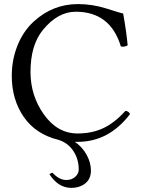

<svg xmlns="http://www.w3.org/2000/svg" viewBox="-20 -678 686 931"><path d="M219.2 166 233.9 159.2Q268.1 195.3 301.8 194.8Q327.6 194.8 344.7 179.4Q361.8 164.1 361.8 144Q361.8 93.3 335.4 53.7Q309.1 14.2 263.2 0Q153.3 -26.9 95.2 -111.1Q37.1 -195.3 37.1 -310.1Q37.1 -388.2 64.9 -457.5Q92.8 -526.9 143.1 -573.2Q235.8 -658.2 357.9 -658.2Q429.7 -658.2 498.3 -636Q566.9 -613.8 577.1 -612.8Q592.3 -529.8 599.1 -458Q580.1 -448.2 565.9 -453.1Q515.1 -621.1 347.2 -621.1Q259.8 -621.1 187.5 -532.2Q127.9 -459 127.9 -329.1Q127.9 -213.9 193.4 -122.3Q258.8 -30.8 356 -30.8Q425.8 -30.8 480.5 -56.4Q535.2 -82 587.9 -140.1Q603 -140.1 610.8 -125Q507.8 9.8 356.9 9.8Q352.1 9.8 342.8 9.8Q378.9 34.2 399.9 72.3Q420.9 110.4 420.9 148.9Q420.9 189 394 210.9Q367.2 232.9 325.2 232.9Q262.2 232.9 219.2 166Z"/></svg>

Font: Linux Libertine O
Style: Regular
Weight: 400
Designer: Philipp H. Poll
Foundry: Philipp H. Poll
Version: Version 5.3.0